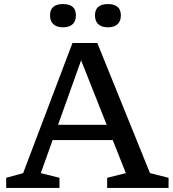

<svg xmlns="http://www.w3.org/2000/svg" viewBox="-20 -926 853 946"><path d="M217 -236V-311H574V-236ZM719 -73 810.5 -50V0H508V-50L600 -73L366.5 -662H391.5L181 -73L273 -50V0H10.5V-50L94 -73L337 -714H459.5ZM290.5 -791.5Q259 -791.5 242.8 -806.8Q226.5 -822 226.5 -850Q226.5 -878.5 242.8 -892.2Q259 -906 290.5 -906Q322 -906 338 -892.2Q354 -878.5 354 -850Q354 -822 338 -806.8Q322 -791.5 290.5 -791.5ZM511.5 -791.5Q480.5 -791.5 464.2 -806.8Q448 -822 448 -850Q448 -878.5 464.2 -892.2Q480.5 -906 511.5 -906Q543 -906 559.2 -892.2Q575.5 -878.5 575.5 -850Q575.5 -822 559.2 -806.8Q543 -791.5 511.5 -791.5Z"/></svg>

Font: Newsreader 7pt
Style: Regular
Weight: 400
Designer: Hugues Gentile
Foundry: Production Type
Version: Version 1.003